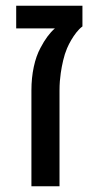

<svg xmlns="http://www.w3.org/2000/svg" viewBox="-20 -651 325 671"><path d="M89.8 0V-335Q89.8 -378.9 98.1 -417.5Q106.4 -456.1 121.6 -483.9Q133.3 -506.3 145.8 -523.2Q158.2 -540 171.9 -551.8H36.6V-630.9H268.1V-558.6Q256.8 -550.3 247.1 -537.8Q237.3 -525.4 229 -511.2Q220.7 -497.1 214.4 -482.4Q206.1 -462.9 200.7 -439.7Q195.3 -416.5 192.4 -396Q190.4 -382.8 189.2 -367.4Q188 -352.1 188 -335V0Z"/></svg>

Font: Open Sans Medium
Style: Regular
Weight: 500
Designer: Monotype Design Team
Foundry: Monotype Imaging Inc.
Version: Version 3.000